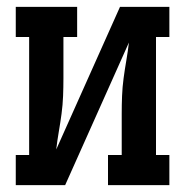

<svg xmlns="http://www.w3.org/2000/svg" viewBox="-20 -540 540 560"><path d="M26 0V-88H65V-432H26V-520H205V-432H165V-312Q165 -286 164 -260Q163 -234 159.5 -208Q156 -182 151.5 -156Q147 -130 144 -104L330 -520H474V-432H435V-88H474V0H295V-88H335V-208Q335 -234 336 -260Q337 -286 340.5 -312Q344 -338 348.5 -364Q353 -390 356 -416L170 0Z"/></svg>

Font: Iosevka Curly Slab Semibold
Style: Regular
Weight: 600
Monospace: yes
Designer: Belleve Invis
Foundry: Belleve Invis
Version: Version 22.1.2; ttfautohint (v1.8.4)